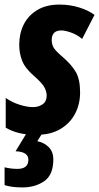

<svg xmlns="http://www.w3.org/2000/svg" viewBox="-29 -579 433 839"><path d="M133 10Q84 10 53 2Q22 -6 -4 -21V-151Q23 -132 56 -121.5Q89 -111 115 -111Q140 -111 157.5 -123.5Q175 -136 175 -161Q175 -178 165.5 -196.5Q156 -215 123 -244Q81 -280 68 -313Q55 -346 55 -383Q55 -432 74.5 -471.5Q94 -511 133.5 -535Q173 -559 231 -559Q276 -559 316.5 -546.5Q357 -534 384 -514L330 -409Q307 -428 281 -437Q255 -446 239 -446Q197 -446 197 -404Q197 -386 205 -371.5Q213 -357 246 -329Q283 -297 302 -265Q321 -233 321 -175Q321 -124 299 -82Q277 -40 234.5 -15Q192 10 133 10ZM69 240Q49 240 30 238Q11 236 -9 230V152Q3 155 17.5 157Q32 159 47 159Q95 159 95 119Q95 84 39 82L89 0H158L134 38Q164 44 184 64Q204 84 204 118Q204 185 164.5 212.5Q125 240 69 240Z"/></svg>

Font: Noto Sans ExtraCondensed ExtraBold
Style: Italic
Weight: 800
Width: 2
Italic angle: -12°
Designer: Monotype Design Team
Foundry: Monotype Imaging Inc.
Version: Version 2.013; ttfautohint (v1.8.4.7-5d5b)